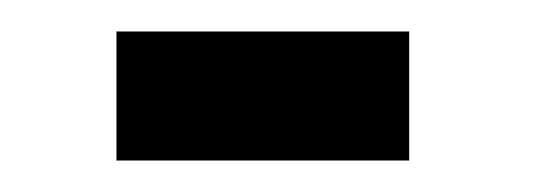

<svg xmlns="http://www.w3.org/2000/svg" viewBox="-20 -276 344 122"><path d="M54 -256H240V-174H54Z"/></svg>

Font: Synthetic
Style: Regular
Weight: 400
Designer: Santiago Orozco
Foundry: Typemade
Version: Version 2.000; ttfautohint (v1.8.4.7-5d5b)